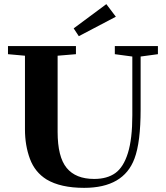

<svg xmlns="http://www.w3.org/2000/svg" viewBox="-20 -883 791 916"><path d="M356 -710.4 331.5 -747.6 487.3 -863.3 532.7 -803.2ZM381.3 13.2Q269 13.2 202.1 -26.9Q146.5 -61.5 122.8 -125.2Q99.1 -189 99.1 -265.6V-617.2L18.1 -624.5V-663.1H342.3V-624.5L254.9 -617.2V-253.9Q254.9 -134.3 298.1 -81.8Q341.3 -29.3 429.2 -29.3Q491.2 -29.3 530.3 -57.4Q569.3 -85.4 590.3 -153.1Q611.3 -220.7 611.3 -332.5V-613.3L527.8 -624.5V-663.1H733.4V-624.5L650.9 -613.3V-361.8Q650.9 -204.1 621.6 -126.5Q569.8 13.2 381.3 13.2Z"/></svg>

Font: Elstob 8pt
Style: Bold
Weight: 700
Designer: Peter S. Baker
Version: Version 1.015